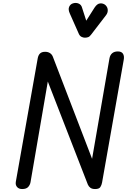

<svg xmlns="http://www.w3.org/2000/svg" viewBox="-20 -1279 859 1299"><path d="M130 0Q107.5 0 95.5 -13.8Q83.5 -27.5 87 -49L235 -883.5Q239 -906 250.8 -917.2Q262.5 -928.5 285.5 -928.5Q304.5 -928.5 318 -919.8Q331.5 -911 337.5 -895.5L603 -204.5L720.5 -883.5Q724.5 -906.5 739 -918.8Q753.5 -931 777 -931Q802.5 -931 812.2 -915.2Q822 -899.5 817 -873.5L670.5 -43.5Q667.5 -27 659 -13.5Q650.5 0 623.5 0Q603.5 0 592 -8.2Q580.5 -16.5 574.5 -30L303.5 -727.5L186.5 -46.5Q183.5 -28.5 170.8 -14.2Q158 0 130 0ZM554 -1024Q543.5 -1024 532 -1029.5Q520.5 -1035 514 -1048.5L453 -1186Q439.5 -1215 448 -1233.2Q456.5 -1251.5 474.5 -1256.5Q494.5 -1262.5 512.2 -1254.8Q530 -1247 535 -1227.5L563.5 -1139L620 -1228Q637.5 -1254.5 657.8 -1256Q678 -1257.5 693 -1245Q708 -1231 709 -1212Q710 -1193 698 -1177L595.5 -1043.5Q586 -1030.5 575.2 -1027.2Q564.5 -1024 554 -1024Z"/></svg>

Font: Edu AU VIC WA NT Pre Medium
Style: Regular
Weight: 500
Designer: Tina and Corey Anderson, Eben Sorkin, Mirko Velimirovic
Foundry: Google for Education
Version: Version 1.001